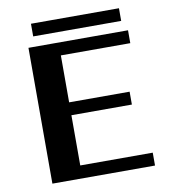

<svg xmlns="http://www.w3.org/2000/svg" viewBox="-82 -797 763 866"><g transform="rotate(-10 300.0 -363.5)"><path d="M521 -727V-669H118V-727ZM226 -59H558V0H88V-622H544V-563H226V-348H503V-289H226Z"/></g></svg>

Font: Sarpanch SemiBold
Style: Regular
Weight: 600
Designer: Manushi Parikh (Devanagari and Latin), Jyotish Sonowal (Devanagari)
Foundry: Indian Type Foundry
Version: Version 2.004;PS 1.0;hotconv 1.0.78;makeotf.lib2.5.61930; tt